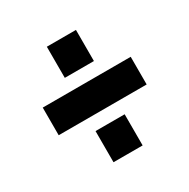

<svg xmlns="http://www.w3.org/2000/svg" viewBox="-127 -686 752 764"><g transform="rotate(-30 249.5 -303.5)"><path d="M183.1 -425.8V-568.8H316.9V-425.8ZM47.9 -240.2V-367.2H452.1V-240.2ZM183.1 -38.1V-181.2H316.9V-38.1Z"/></g></svg>

Font: Rawline ExtraBold
Style: Regular
Weight: 800
Designer: Matt McInerney, Pablo Impallari, Rodrigo Fuenzalida
Foundry: Matt McInerney, Pablo Impallari, Rodrigo Fuenzalida
Version: Version 4.020;PS 004.020;hotconv 1.0.88;makeotf.lib2.5.64775